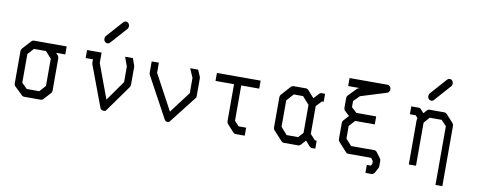

<svg xmlns="http://www.w3.org/2000/svg" viewBox="-66 -1040 3535 1419"><g transform="rotate(10 1701.0 -330.0)"><path d="M137 -470H382.5V-410H314L328.5 -394Q336.5 -385 336.5 -372V-131Q336.5 -118.5 328.5 -110L281.5 -58Q273.5 -49 263 -49H137Q126 -49 119 -57L61 -113Q52 -121 52 -135V-376Q52 -388.5 60.5 -398L118 -461Q126 -470 137 -470ZM237.5 -410H147.5L106 -364V-149L146.5 -109H240.5L282.5 -156V-360Z M879.5 -470 898 -418Q900 -412 900 -407V-273Q900 -263.5 893.5 -254L749 -52Q742 -49 734.5 -49Q714 -49 707.5 -65L592 -374Q590.5 -378.5 590.5 -386V-410H535.5V-470H644.5V-392L740 -134L846 -284V-401L821 -470ZM655 -554Q647 -562.5 647 -575Q647 -588 655 -597L763 -718Q771 -727 782 -727Q794 -727 802 -718Q810 -709 810 -696Q810 -683.5 802 -675L694 -554Q686 -545 674 -545Q663 -545 655 -554Z M1369 -470 1389.5 -422Q1392.5 -416 1392.5 -409V-276Q1392.5 -262.5 1384 -255L1231 -59Q1230.5 -58.5 1229 -56.8Q1227.5 -55 1226.5 -54Q1220.5 -50 1212.5 -50Q1197 -50 1190 -64L1024 -370Q1020.5 -377 1020.5 -386V-470H1074.5V-394L1217.5 -128L1338.5 -288V-402L1309.5 -470Z M1510 -410V-470H1838V-410H1703V-145L1736 -109H1793V-49H1724.5Q1714 -49 1705.5 -58L1657 -112Q1649 -121 1649 -133V-410Z M2271.5 -147 2309.5 -105H2323V-45H2298.5Q2288 -45 2279.5 -54L2245.5 -92L2213 -56Q2205 -47 2194 -47H2086Q2075.5 -47 2067.5 -56L2002.5 -127Q1995.5 -134.5 1995.5 -148V-372Q1995.5 -385 2002.5 -393L2066.5 -464Q2074 -472 2085.5 -472H2177Q2189 -472 2196 -464L2244.5 -410L2279.5 -448Q2287.5 -457 2298.5 -457H2324V-397H2310.5L2271.5 -355ZM2217.5 -145V-355L2166.5 -412H2097L2049.5 -359V-161L2097 -107H2183.5Z M2725 -298H2577.5L2537 -253V-158L2580.5 -110H2754Q2766 -110 2774.5 -99L2805.5 -58Q2811.5 -49.5 2811.5 -39V0Q2811.5 8 2808 15L2788 52Q2785 57.5 2778.5 62.2Q2772 67 2765 67H2719V7H2749.5L2757.5 -8V-28L2741.5 -50H2569.5Q2558.5 -50 2550.5 -59L2491 -125Q2483 -133.5 2483 -146V-266Q2483 -278 2491 -287L2526.5 -326L2493 -357Q2483 -366 2483 -380V-453Q2483 -465 2492 -475L2549 -533Q2553.5 -538 2559.5 -540L2569.5 -543H2482V-603H2766.5Q2775 -603 2782.5 -596.8Q2790 -590.5 2792.5 -581Q2793.5 -578 2793.5 -573Q2793.5 -563 2788 -554.5Q2782.5 -546 2774 -544L2580.5 -484L2537 -440V-394L2576.5 -358H2725V-342Z M3064.5 -442 3086 -466Q3093.5 -475 3105 -475H3216.5Q3227 -475 3234.5 -467L3287.5 -409Q3296 -399 3296 -388V65H3244.5V-376L3206 -417H3116L3078 -373V-50H3024V-385Q3024 -388 3027.5 -397L3011.5 -417H2967.5V-476H3024Q3035.5 -476 3041 -467ZM3086 -552Q3078 -560.5 3078 -573Q3078 -586 3086 -595L3193.5 -716Q3202 -725 3212.5 -725Q3224 -725 3232 -716Q3240 -707 3240 -694Q3240 -681.5 3232 -673L3124.5 -552Q3116.5 -543 3105 -543Q3094 -543 3086 -552Z"/></g></svg>

Font: 3270 Nerd Font Mono SemCond
Style: Regular
Weight: 400
Monospace: yes
Version: Version 3.0.1;Nerd Fonts 3.1.1